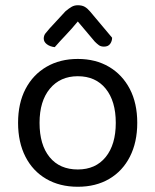

<svg xmlns="http://www.w3.org/2000/svg" viewBox="-20 -700 593 733"><path d="M504 -231Q504 -157 476 -102Q448 -47 397 -17Q346 13 277 13Q208 13 156.5 -17Q105 -47 77 -102Q49 -157 49 -231Q49 -306 77.5 -360.5Q106 -415 157.5 -445Q209 -475 277 -475Q345 -475 396 -445Q447 -415 475.5 -360.5Q504 -306 504 -231ZM277 -409Q210 -409 170.5 -361.5Q131 -314 131 -231Q131 -147 169.5 -100Q208 -53 277 -53Q345 -53 383.5 -100.5Q422 -148 422 -231Q422 -314 383.5 -361.5Q345 -409 277 -409ZM342 -541 277 -618Q254 -590 231.5 -566.5Q209 -543 189 -520Q171 -522 159 -531Q147 -540 147 -553Q147 -564 153.5 -572.5Q160 -581 169 -591L230 -657Q243 -668 253.5 -674Q264 -680 277 -680Q293 -680 303.5 -674Q314 -668 324 -656L408 -556Q408 -543 400.5 -532.5Q393 -522 377 -522Q365 -522 357.5 -527.5Q350 -533 342 -541Z"/></svg>

Font: Baloo Tamma 2
Style: Regular
Weight: 400
Designer: Divya Kowshik, Shuchita Grover and Ek Type
Foundry: Ek Type
Version: Version 1.700